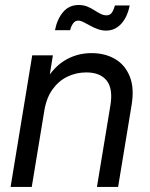

<svg xmlns="http://www.w3.org/2000/svg" viewBox="-20 -742 597 762"><path d="M156.2 -304.7 106 0H22L107.9 -522.5H189.9L169.4 -395.5L147.9 -398.4Q184.6 -469.2 233.9 -500.2Q283.2 -531.2 342.8 -531.2Q397 -531.2 436.8 -507.8Q476.6 -484.4 495.1 -438.2Q513.7 -392.1 502 -323.2L448.7 0H364.7L418 -322.8Q429.2 -389.2 403.6 -421.9Q377.9 -454.6 322.3 -454.6Q283.2 -454.6 248.5 -438.2Q213.9 -421.9 189.5 -388.7Q165 -355.5 156.2 -304.7ZM401.4 -620.6Q383.8 -620.6 367.7 -626.5Q351.6 -632.3 337.4 -640.4Q323.2 -648.4 311.3 -654.3Q299.3 -660.2 290.5 -660.2Q277.3 -660.2 269.3 -647.9Q261.2 -635.7 258.3 -622.1H198.2Q206.5 -665.5 230.2 -693.8Q253.9 -722.2 292.5 -722.2Q311 -722.2 326.2 -716.1Q341.3 -710 354 -701.7Q366.7 -693.4 378.7 -687.3Q390.6 -681.2 402.8 -681.2Q415.5 -681.2 422.9 -690.4Q430.2 -699.7 436 -720.2H494.6Q485.8 -674.8 461.2 -647.7Q436.5 -620.6 401.4 -620.6Z"/></svg>

Font: Inter 28pt
Style: Italic
Weight: 400
Italic angle: -9.3988°
Designer: Rasmus Andersson
Foundry: rsms
Version: Version 4.001;git-66647c0bb